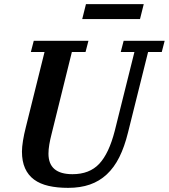

<svg xmlns="http://www.w3.org/2000/svg" viewBox="-20 -895 815 927"><path d="M309 12Q256 12 214.5 2.5Q173 -7 144.5 -28Q116 -49 101 -82.5Q86 -116 86 -163Q86 -185 91 -216Q96 -247 105 -282L195 -644H129L143 -698H407L393 -644H327L229 -248Q222 -221 218 -197Q214 -173 214 -153Q214 -54 330 -54Q412 -54 459 -104Q506 -154 534 -263L629 -644H563L577 -698H775L761 -644H695L598 -255Q581 -186 556 -136Q531 -86 495.5 -53Q460 -20 414 -4Q368 12 309 12ZM395 -875H674L656 -803H377Z"/></svg>

Font: IBM Plex Serif SemiBold
Style: Italic
Weight: 600
Italic angle: -14°
Designer: Mike Abbink, Paul van der Laan, Pieter van Rosmalen
Foundry: Bold Monday
Version: Version 2.5